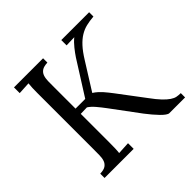

<svg xmlns="http://www.w3.org/2000/svg" viewBox="-139 -655 786 786"><g transform="rotate(-45 254.0 -262.0)"><path d="M92.8 -439.9Q92.8 -455.6 93.3 -469.2Q93.8 -482.9 95.2 -494.1L41.5 -491.2V-524.4H210V-499.5Q188.5 -498.5 178 -491.5Q167.5 -484.4 163.1 -472.4Q158.7 -460.4 158.4 -443.8Q158.2 -427.2 158.2 -407.2V-284.7H214.4L307.6 -432.1Q312.5 -439.5 318.6 -447.8Q324.7 -456.1 331.5 -464.6Q338.4 -473.1 345.9 -481Q353.5 -488.8 361.3 -495.1L315.4 -493.7V-524.4H476.6V-499.5Q452.6 -497.6 433.3 -492.9Q414.1 -488.3 396.5 -477.5Q378.9 -466.8 361.6 -448Q344.2 -429.2 325.2 -398.4L252 -281.7Q262.7 -274.9 271 -267.3Q279.3 -259.8 286.6 -251.7Q293.9 -243.7 300.5 -235.1Q307.1 -226.6 314 -217.8L397.9 -106.4Q418.9 -77.6 434.3 -61.5Q449.7 -45.4 462.2 -37.1Q474.6 -28.8 485.1 -26.9Q495.6 -24.9 507.8 -24.9V0H416.5Q411.1 0 402.6 -6.1Q394 -12.2 384 -22.5Q374 -32.7 362.8 -45.9Q351.6 -59.1 340.8 -73.2L251 -194.3Q236.8 -213.4 222.7 -230Q208.5 -246.6 194.8 -255.4L158.2 -254.4V-89.4Q158.2 -68.8 157.7 -54.2Q157.2 -39.6 155.8 -29.8L210 -32.7V0H41.5V-24.9Q62.5 -25.4 73 -32.5Q83.5 -39.6 87.9 -51.5Q92.3 -63.5 92.5 -80.1Q92.8 -96.7 92.8 -116.7Z"/></g></svg>

Font: Parastoo Print
Style: Print
Weight: 400
Foundry: Saber Rastikerdar (saber.rastikerdar@gmail.com)
Version: Version 1.0.0-alpha5